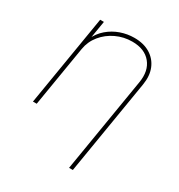

<svg xmlns="http://www.w3.org/2000/svg" viewBox="-177 -671 932 997"><g transform="rotate(30 289.0 -173.0)"><path d="M130.9 -362.8 70.8 0H48.3L138.2 -542.5H160.6L141.1 -425.3H135.3Q154.3 -467.3 186.5 -494.9Q218.8 -522.5 258.5 -536.4Q298.3 -550.3 339.8 -550.3Q396 -550.3 434.8 -526.6Q473.6 -502.9 491 -460.9Q508.3 -418.9 499 -362.8L405.3 204.1H382.8L476.6 -362.8Q489.3 -437 451.9 -482.4Q414.6 -527.8 340.3 -527.8Q289.6 -527.8 244.6 -506.6Q199.7 -485.4 169.2 -448Q138.7 -410.6 130.9 -362.8Z"/></g></svg>

Font: Inter 16pt Thin
Style: Italic
Weight: 250
Italic angle: -9.3988°
Version: Version 4.001;git-66647c0bb